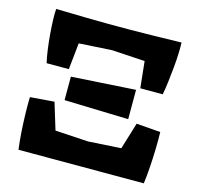

<svg xmlns="http://www.w3.org/2000/svg" viewBox="-99 -779 921 885"><g transform="rotate(15 361.5 -336.0)"><path d="M79 -538 63 -672Q141 -670 201.5 -669Q262 -668 313.5 -667.5Q365 -667 416 -667.5Q467 -668 526 -669Q585 -670 661 -672L644 -538L361 -555ZM85 -419Q79 -444 74 -480Q69 -516 66 -553.5Q63 -591 62 -623Q61 -655 63 -672L216 -658L191 -419ZM532 -419 507 -658 661 -672Q662 -655 661 -623Q660 -591 656.5 -553.5Q653 -516 648.5 -480Q644 -444 639 -419ZM515 -267 209 -276V-388L515 -407ZM63 0Q58 -37 55 -82Q52 -127 51 -171Q50 -215 51 -248L166 -257L242 -8ZM63 0 80 -137 362 -120 644 -137 661 0ZM661 0 482 -8 558 -257 673 -248Q674 -215 673 -171Q672 -127 669 -82Q666 -37 661 0Z"/></g></svg>

Font: Eczar ExtraBold
Style: Regular
Weight: 800
Designer: Vaibhav Singh
Foundry: Rosetta Type Foundry
Version: Version 2.000